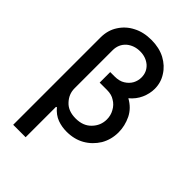

<svg xmlns="http://www.w3.org/2000/svg" viewBox="-274 -839 1146 1146"><g transform="rotate(45 299.0 -266.0)"><path d="M412 -711Q462 -684 489 -640Q517 -597 517 -544Q517 -504 499 -463Q481 -423 445 -393Q498 -364 523 -314Q548 -262 548 -208Q548 -147 519 -97Q488 -47 439 -19Q390 9 325 9Q285 9 249 -4Q211 -18 181 -54L176 -51V205H71V-532Q71 -593 101 -639Q131 -686 181 -711Q230 -737 297 -737Q362 -737 412 -711ZM360 -443Q386 -459 400 -484Q413 -509 413 -536Q413 -582 380 -612Q346 -641 297 -641Q247 -641 211 -611Q176 -579 176 -529V-208Q176 -159 211 -122Q245 -85 308 -85Q371 -85 407 -123Q444 -161 444 -213Q444 -247 428 -275Q412 -305 384 -321Q359 -338 320 -338H258V-420V-427H295Q335 -427 360 -443Z"/></g></svg>

Font: Sinter Medium
Style: Regular
Weight: 500
Foundry: Adobe & rsms
Version: Version 1.000